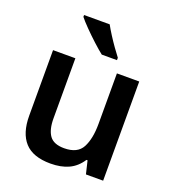

<svg xmlns="http://www.w3.org/2000/svg" viewBox="-140 -871 880 986"><g transform="rotate(20 300.0 -378.0)"><path d="M248 10Q152 10 107 -39.5Q62 -89 62 -184V-542H184V-214Q184 -152 207 -120Q230 -88 287 -88Q360 -88 385.5 -136.5Q411 -185 411 -266V-542H533V0H439L422 -71H416Q388 -28 346.5 -9Q305 10 248 10ZM305 -606Q283 -623 252 -651.5Q221 -680 192.5 -709Q164 -738 150 -756V-766H290Q302 -744 319.5 -716.5Q337 -689 355.5 -663Q374 -637 388 -619V-606Z"/></g></svg>

Font: Noto Sans Mono SemiBold
Style: Regular
Weight: 600
Designer: Monotype Design Team
Foundry: Monotype Imaging Inc.
Version: Version 2.014; ttfautohint (v1.8.4.7-5d5b)